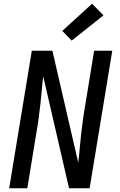

<svg xmlns="http://www.w3.org/2000/svg" viewBox="-20 -1006 640 1026"><path d="M29 0 150 -735H260L398 -137Q403 -175 406 -213Q409 -251 413.5 -289Q418 -327 423 -365Q428 -403 435 -441L483 -735H580L459 0H349L211 -598Q206 -560 203 -522Q200 -484 195.5 -446Q191 -408 186 -370Q181 -332 174 -294L126 0ZM363 -789 313 -841 472 -986 533 -924Z"/></svg>

Font: Iosevka Medium Extended
Style: Italic
Weight: 500
Width: 7
Italic angle: -9°
Monospace: yes
Designer: Belleve Invis
Foundry: Belleve Invis
Version: Version 32.5.0; ttfautohint (v1.8.4)